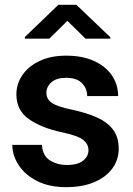

<svg xmlns="http://www.w3.org/2000/svg" viewBox="-20 -770 554 800"><path d="M348.6 -144.5Q348.6 -168.9 327.1 -186.8Q305.7 -204.6 236.3 -219.2Q153.8 -236.8 101.1 -273.2Q48.3 -309.6 48.3 -377Q48.3 -420.4 73.2 -457Q98.1 -493.7 144.8 -515.9Q191.4 -538.1 255.9 -538.1Q323.2 -538.1 371.6 -516.1Q419.9 -494.1 446 -456.1Q472.2 -418 472.2 -369.6H343.3Q343.3 -400.9 321.8 -423.3Q300.3 -445.8 255.4 -445.8Q215.3 -445.8 194.3 -427.2Q173.3 -408.7 173.3 -382.8Q173.3 -357.4 195.3 -341.8Q217.3 -326.2 277.3 -313.5Q335.9 -301.3 380.4 -282.2Q424.8 -263.2 449.7 -231.7Q474.6 -200.2 474.6 -150.4Q474.6 -104 447.8 -67.6Q420.9 -31.2 371.8 -10.7Q322.8 9.8 256.3 9.8Q183.6 9.8 133.3 -16.4Q83 -42.5 57.1 -83Q31.2 -123.5 31.2 -166.5H154.8Q157.2 -120.6 188.5 -101.6Q219.7 -82.5 258.8 -82.5Q302.7 -82.5 325.7 -100.1Q348.6 -117.7 348.6 -144.5ZM298.3 -750 439.9 -614.7V-608.9H336.4L260.7 -683.1L185.5 -608.9H83.5V-615.7L223.1 -750Z"/></svg>

Font: Vazirmatn UI FD SemiBold
Style: Regular
Weight: 600
Designer: Saber Rastikerdar
Foundry: Saber Rastikerdar
Version: Version 33.003